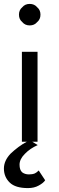

<svg xmlns="http://www.w3.org/2000/svg" viewBox="-22 -725 302 982"><path d="M92 -688Q106 -705 130 -705Q154 -705 168 -688Q185 -674 185 -650Q185 -626 168 -612Q154 -595 130 -595Q106 -595 92 -612Q75 -626 75 -650Q75 -674 92 -688ZM176 147 209 197Q200 211 176 224Q153 237 121 237Q57 237 28 209Q-2 180 -2 137Q-2 97 32 61Q72 23 115 0H90V-460H170V0H143L171 17Q132 34 105 62Q78 89 78 117Q78 144 91 156Q105 167 126 167Q144 167 156 162Q165 158 176 147Z"/></svg>

Font: jost-mod-400
Style: Regular
Weight: 400
Version: Version 3.200; ttfautohint (v0.97) -l 8 -r 50 -G 200 -x 14 -